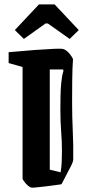

<svg xmlns="http://www.w3.org/2000/svg" viewBox="-20 -838 417 868"><path d="M270 -615Q284 -608 295 -594.5Q306 -581 310 -571Q307 -529 306.5 -474.5Q306 -420 306 -376Q306 -309 309 -246Q312 -183 311 -117Q311 -108 302.5 -90.5Q294 -73 283 -53L258 -5Q244 -3 222.5 0Q201 3 179 5.5Q157 8 141 9.5Q125 11 122 10Q115 9 106 1Q97 -7 90 -16.5Q83 -26 82 -30V-535L19 -553V-602Q82 -608 137 -612Q192 -616 227.5 -617.5Q263 -619 270 -615ZM205 -71 254 -59Q258 -83 259 -107.5Q260 -132 260 -157Q260 -198 256.5 -243Q253 -288 253 -340Q253 -368 253.5 -401Q254 -434 257 -465Q260 -496 267 -518L265 -524H205ZM88 -662 47 -702 156 -818H227L336 -702L295 -662L196 -732H186Z"/></svg>

Font: Grenze Gotisch SemiBold
Style: Regular
Weight: 600
Designer: Renata Polastri
Foundry: Omnibus-Type
Version: Version 1.001